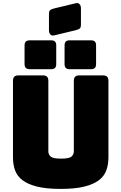

<svg xmlns="http://www.w3.org/2000/svg" viewBox="-20 -1208 786 1243"><path d="M682 -189Q682 -143 668.5 -105.5Q655 -68 620.5 -41.5Q586 -15 526 0Q466 15 373 15Q280 15 220 0Q160 -15 125.5 -41.5Q91 -68 77.5 -105.5Q64 -143 64 -189V-684Q64 -703 72.5 -711.5Q81 -720 100 -720H257Q276 -720 284.5 -711.5Q293 -703 293 -684V-228Q293 -208 308 -194.5Q323 -181 375 -181Q428 -181 443 -194.5Q458 -208 458 -228V-684Q458 -703 466.5 -711.5Q475 -720 494 -720H646Q665 -720 673.5 -711.5Q682 -703 682 -684ZM569 -760H431Q414 -760 406 -768Q398 -776 398 -793V-914Q398 -931 406 -939Q414 -947 431 -947H569Q586 -947 594 -939Q602 -931 602 -914V-793Q602 -776 594 -768Q586 -760 569 -760ZM311 -760H173Q156 -760 147.5 -768Q139 -776 139 -793V-914Q139 -931 147.5 -939Q156 -947 173 -947H311Q328 -947 336 -939Q344 -931 344 -914V-793Q344 -776 336 -768Q328 -760 311 -760ZM470 -1187Q486 -1191 495 -1181Q504 -1171 504 -1154V-1048Q504 -1029 495 -1022.5Q486 -1016 468 -1012L331 -979Q315 -975 306 -985Q297 -995 297 -1012V-1118Q297 -1137 306 -1143.5Q315 -1150 333 -1154Z"/></svg>

Font: Bungee
Style: Regular
Weight: 400
Designer: David Jonathan Ross
Foundry: David Jonathan Ross
Version: Version 1.000;PS 1.0;hotconv 1.0.72;makeotf.lib2.5.5900